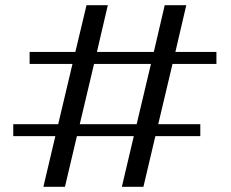

<svg xmlns="http://www.w3.org/2000/svg" viewBox="-20 -709 890 739"><path d="M644 -463 589 -231H751V-185H578L532 10H449L495 -185H276L230 10H147L193 -185H31V-231H204L259 -463H94V-509H270L313 -689H395L353 -509H572L614 -689H697L655 -509H813V-463ZM561 -463H342L287 -231H506Z"/></svg>

Font: Taviraj Medium
Style: Regular
Weight: 500
Designer: Katatrad Team
Foundry: CadsonDemak
Version: Version 1.030